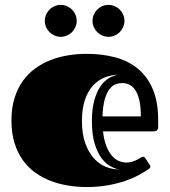

<svg xmlns="http://www.w3.org/2000/svg" viewBox="-20 -733 680 770"><path d="M487.3 -81.1Q500.5 -81.1 511.2 -84.7Q522 -88.4 530.5 -92.8Q539.1 -97.2 544.7 -100.8Q550.3 -104.5 553.2 -104.5Q557.6 -104.5 559.3 -103Q561 -101.6 563.5 -97.7L580.6 -71.3Q583 -67.4 583 -64.5Q583 -61 581.1 -59.1Q579.1 -57.1 577.1 -55.7Q561 -44.4 537.6 -31.5Q514.2 -18.6 483.2 -7.8Q452.1 2.9 413.1 10Q374 17.1 327.1 17.1Q290.5 17.1 253.9 11.2Q217.3 5.4 183.8 -7.3Q150.4 -20 121.6 -40.5Q92.8 -61 71.5 -90.8Q50.3 -120.6 38.1 -159.9Q25.9 -199.2 25.9 -250Q25.9 -299.8 38.1 -339.1Q50.3 -378.4 71.5 -408.2Q92.8 -438 121.6 -458.7Q150.4 -479.5 183.8 -492.4Q217.3 -505.4 253.9 -511.2Q290.5 -517.1 327.1 -517.1Q388.2 -517.1 440.7 -503.4Q493.2 -489.7 531.7 -458.5Q570.3 -427.2 592.3 -376.5Q614.3 -325.7 614.3 -252V-224.6Q614.3 -215.8 609.9 -210.9Q605.5 -206.1 595.2 -206.1H393.1Q397 -169.9 407 -145.8Q417 -121.6 429.9 -107.2Q442.9 -92.8 458 -86.9Q473.1 -81.1 487.3 -81.1ZM544.9 -266.1Q544.9 -305.2 538.8 -330.8Q532.7 -356.4 522.5 -371.8Q512.2 -387.2 498.3 -393.6Q484.4 -399.9 469.2 -399.9Q458 -399.9 444.8 -395.5Q431.6 -391.1 420.2 -377Q408.7 -362.8 400.6 -336.4Q392.6 -310.1 391.1 -266.1ZM455.1 -53.7Q439.5 -57.1 420.9 -67.6Q402.3 -78.1 386.2 -100.1Q370.1 -122.1 359.4 -157.7Q348.6 -193.4 348.6 -247.1Q348.6 -296.4 358.2 -330.6Q367.7 -364.7 382.8 -386.7Q397.9 -408.7 417 -419.7Q436 -430.7 455.1 -433.6Q425.8 -432.6 399.2 -422.1Q372.6 -411.6 352.3 -389.2Q332 -366.7 320.3 -331.5Q308.6 -296.4 308.6 -247.1Q308.6 -194.3 322.3 -157.5Q335.9 -120.6 357.2 -97.4Q378.4 -74.2 404.3 -64Q430.2 -53.7 455.1 -53.7ZM159.7 -649.4Q159.7 -662.6 164.8 -674.3Q169.9 -686 178.5 -694.6Q187 -703.1 198.7 -708.3Q210.4 -713.4 223.6 -713.4Q236.8 -713.4 248.5 -708.3Q260.3 -703.1 268.8 -694.6Q277.3 -686 282.5 -674.3Q287.6 -662.6 287.6 -649.4Q287.6 -636.2 282.5 -624.5Q277.3 -612.8 268.8 -604.2Q260.3 -595.7 248.5 -590.6Q236.8 -585.4 223.6 -585.4Q210.4 -585.4 198.7 -590.6Q187 -595.7 178.5 -604.2Q169.9 -612.8 164.8 -624.5Q159.7 -636.2 159.7 -649.4ZM351.1 -649.4Q351.1 -662.6 356.2 -674.3Q361.3 -686 369.9 -694.6Q378.4 -703.1 390.1 -708.3Q401.9 -713.4 415 -713.4Q428.2 -713.4 439.9 -708.3Q451.7 -703.1 460.2 -694.6Q468.8 -686 473.9 -674.3Q479 -662.6 479 -649.4Q479 -636.2 473.9 -624.5Q468.8 -612.8 460.2 -604.2Q451.7 -595.7 439.9 -590.6Q428.2 -585.4 415 -585.4Q401.9 -585.4 390.1 -590.6Q378.4 -595.7 369.9 -604.2Q361.3 -612.8 356.2 -624.5Q351.1 -636.2 351.1 -649.4Z"/></svg>

Font: Fascinate Inline
Style: Regular
Weight: 900
Designer: Astigmatic (AOETI)
Foundry: Astigmatic (AOETI)
Version: Version 1.000